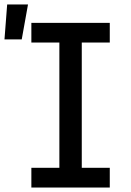

<svg xmlns="http://www.w3.org/2000/svg" viewBox="-65 -837 585 857"><path d="M75 0V-88H200V-647H75V-735H425V-647H300V-88H425V0ZM-45 -661 -33 -817H60L32 -661Z"/></svg>

Font: Iosevka Term Curly Semibold
Style: Regular
Weight: 600
Designer: Belleve Invis
Foundry: Belleve Invis
Version: Version 32.3.0